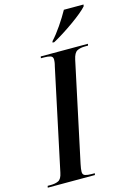

<svg xmlns="http://www.w3.org/2000/svg" viewBox="-169 -999 729 1066"><g transform="rotate(-15 195.5 -465.5)"><path d="M-32 0 -30 -10H-12Q14 -10 32 -18.5Q50 -27 57 -62L180 -640Q184 -655 185 -664Q186 -673 186 -678Q186 -695 172 -699.5Q158 -704 134 -704H117L119 -714H390L388 -704H371Q343 -704 325 -694.5Q307 -685 299 -647L178 -80Q175 -66 173.5 -55Q172 -44 172 -36Q172 -19 186 -14.5Q200 -10 224 -10H241L239 0ZM204 -779Q231 -808 260 -850.5Q289 -893 310 -931H423L421 -921Q410 -908 386.5 -888.5Q363 -869 332 -847Q301 -825 269.5 -805Q238 -785 212 -771H202Z"/></g></svg>

Font: Noto Serif Display ExtraCondensed SemiBold
Style: Italic
Weight: 600
Width: 2
Italic angle: -12°
Designer: Monotype Design Team
Foundry: Monotype Imaging Inc.
Version: Version 2.009